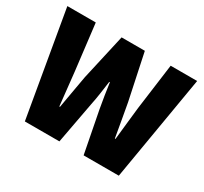

<svg xmlns="http://www.w3.org/2000/svg" viewBox="-135 -840 1093 1030"><g transform="rotate(30 412.0 -325.0)"><path d="M122 0 10 -650H186L220 -366Q225 -315 231 -264Q237 -213 242 -162H246Q255 -213 264 -264.5Q273 -316 282 -366L346 -650H490L550 -366Q559 -317 568 -265.5Q577 -214 586 -162H590Q595 -214 601 -265.5Q607 -317 612 -366L650 -650H814L704 0H486L436 -258Q429 -296 423 -335Q417 -374 412 -410H408Q403 -374 397.5 -335Q392 -296 384 -258L336 0Z"/></g></svg>

Font: Mada Black
Style: Regular
Weight: 900
Designer: Khaled Hosny
Version: Version 1.5